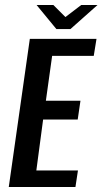

<svg xmlns="http://www.w3.org/2000/svg" viewBox="-20 -746 409 766"><path d="M15 0 99 -591H365L354 -523H188L163 -344H301L290 -269H152L125 -66H291L281 0ZM205 -630 126 -726H193L241 -678L304 -726H369L261 -630Z"/></svg>

Font: Alumni Sans Thin SemiBold
Style: Italic
Weight: 600
Italic angle: -8°
Version: Version 1.016